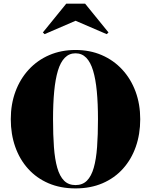

<svg xmlns="http://www.w3.org/2000/svg" viewBox="-20 -1038 839 1068"><path d="M400 10Q316.5 10 250 -18.5Q183.5 -47 136.5 -99Q89.5 -151 64.8 -221.2Q40 -291.5 40 -375Q40 -458.5 66 -528.8Q92 -599 140 -651Q188 -703 254 -731.5Q320 -760 400 -760Q480 -760 546 -731.5Q612 -703 660 -651Q708 -599 734 -528.8Q760 -458.5 760 -375Q760 -291.5 735.2 -221.2Q710.5 -151 663.5 -99Q616.5 -47 550 -18.5Q483.5 10 400 10ZM400 -8.5Q439 -8.5 463.5 -33Q488 -57.5 501.5 -104.8Q515 -152 520 -220Q525 -288 525 -375Q525 -462 518.5 -530Q512 -598 497.8 -645.2Q483.5 -692.5 459.5 -717Q435.5 -741.5 400 -741.5Q365 -741.5 340.8 -717Q316.5 -692.5 302.2 -645.2Q288 -598 281.5 -530Q275 -462 275 -375Q275 -288 280 -220Q285 -152 298.5 -104.8Q312 -57.5 336.5 -33Q361 -8.5 400 -8.5ZM228 -848 218.5 -857.5 348.5 -1017.5H453.5L583.5 -857.5L573.5 -848L400.5 -922.5Z"/></svg>

Font: Bodoni Moda Black
Style: Regular
Weight: 900
Version: Version 2.005